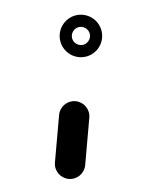

<svg xmlns="http://www.w3.org/2000/svg" viewBox="-152 -378 458 569"><g transform="rotate(-20 77.0 -93.5)"><path d="M7.1 -59C-12.8 -16.4 -32.7 26.3 -52.6 69C-63.1 91.5 -53.4 118.3 -30.8 128.8C-8.3 139.3 18.4 129.5 29 107C48.8 64.4 68.7 21.7 88.6 -21C99.1 -43.5 89.4 -70.3 66.9 -80.8C44.3 -91.3 17.6 -81.5 7.1 -59ZM143.8 -283.7C146.4 -284.1 148.7 -284 148 -284C147.3 -284 149.6 -284.1 152.2 -283.7C155.1 -283.2 157.8 -282.3 160.3 -281C168.6 -276.7 174.2 -268.4 174.9 -259.1C174.9 -258.4 175 -257.7 175 -257C175 -257.7 175.1 -255.4 174.7 -252.8C174.2 -249.9 173.3 -247.2 172 -244.7C167.7 -236.4 159.4 -230.8 150.1 -230.1C149.4 -230.1 148.7 -230 148 -230C147.3 -230 146.6 -230.1 145.9 -230.1C136.6 -230.8 128.3 -236.4 124 -244.7C122.7 -247.2 121.8 -249.9 121.3 -252.8C120.9 -255.4 121 -257.7 121 -257C121 -257.7 121.1 -258.4 121.1 -259.1C121.8 -268.4 127.4 -276.7 135.7 -281C138.2 -282.3 140.9 -283.2 143.8 -283.7ZM85 -257C85 -222.3 113.3 -194 148 -194C182.7 -194 211 -222.3 211 -257C211 -291.7 182.7 -320 148 -320C113.3 -320 85 -291.7 85 -257Z"/></g></svg>

Font: FRB American Cursive Guidelines Arrows Black
Style: Bold Italic
Weight: 900
Italic angle: -25°
Version: Version 2.0;Modular Font Editor K font №1